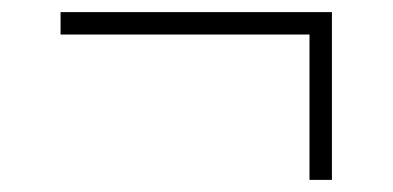

<svg xmlns="http://www.w3.org/2000/svg" viewBox="-20 -515 649 317"><path d="M528 -495V-218H491V-458H80V-495Z"/></svg>

Font: Exo ExtraLight
Style: Regular
Weight: 275
Designer: Natanael Gama
Foundry: Natanael Gama
Version: Version 1.500; ttfautohint (v1.6)